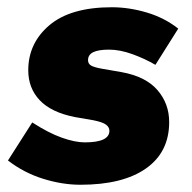

<svg xmlns="http://www.w3.org/2000/svg" viewBox="-20 -500 530 530"><path d="M202 10Q152 10 99 -6.5Q46 -23 2 -57L69 -162Q114 -133 150.5 -120Q187 -107 214 -107Q248 -107 265 -115Q282 -123 282 -139Q282 -149 272.5 -156Q263 -163 238 -168L186 -177Q121 -190 89.5 -223.5Q58 -257 58 -306Q58 -381 116.5 -430.5Q175 -480 289 -480Q336 -480 385 -465.5Q434 -451 472 -421L409 -321Q380 -338 345.5 -350.5Q311 -363 281 -363Q252 -363 237.5 -356Q223 -349 223 -334Q223 -324 231.5 -319Q240 -314 263 -310L315 -301Q382 -289 414.5 -251.5Q447 -214 447 -163Q447 -80 383 -35Q319 10 202 10Z"/></svg>

Font: Gantari ExtraBold
Style: Italic
Weight: 800
Italic angle: -10°
Designer: Anugrah Pasau
Foundry: Lafontype
Version: Version 1.000